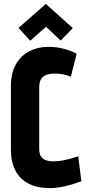

<svg xmlns="http://www.w3.org/2000/svg" viewBox="-20 -952 467 984"><path d="M353 -808 215 -932 75 -809 135 -743 216 -815 291 -744ZM343 -559 373 -677Q337 -695 301 -703.5Q265 -712 229 -712Q174 -712 130.5 -689.5Q87 -667 61.5 -622Q36 -577 36 -511V-184Q36 -121 59.5 -77Q83 -33 127.5 -10.5Q172 12 234 12Q272 12 313 2.5Q354 -7 397 -23L381 -151Q374 -149 353 -142.5Q332 -136 305.5 -130.5Q279 -125 253 -125Q233 -125 216.5 -130.5Q200 -136 190.5 -149.5Q181 -163 181 -189V-504Q181 -533 191.5 -548Q202 -563 219.5 -569Q237 -575 259 -575Q282 -575 303 -571Q324 -567 343 -559Z"/></svg>

Font: Advent Pro ExtraBold
Style: Regular
Weight: 800
Designer: VivaRado, Andreas Kalpakidis
Foundry: VivaRado, Andreas Kalpakidis
Version: Version 3.000